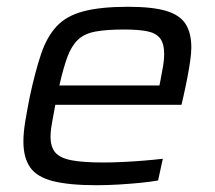

<svg xmlns="http://www.w3.org/2000/svg" viewBox="-20 -538 633 566"><path d="M265 8Q184 8 136.5 -4Q89 -16 69 -44.5Q49 -73 49 -121Q49 -147 54.5 -180.5Q60 -214 68 -254Q84 -328 101 -378.5Q118 -429 146.5 -460Q175 -491 225.5 -504.5Q276 -518 357 -518Q429 -518 469.5 -506Q510 -494 527 -467.5Q544 -441 544 -398Q544 -383 541 -361Q538 -339 533 -312.5Q528 -286 521 -255L515 -229H143Q138 -200 133.5 -176.5Q129 -153 129 -135Q129 -105 143 -88.5Q157 -72 191 -65.5Q225 -59 285 -59Q311 -59 342 -60.5Q373 -62 404 -64.5Q435 -67 460 -70L446 -6Q424 -2 393.5 1Q363 4 329.5 6Q296 8 265 8ZM155 -286H450L453 -301Q458 -326 461 -344.5Q464 -363 464 -378Q464 -410 451.5 -425.5Q439 -441 413 -446Q387 -451 346 -451Q294 -451 261.5 -445Q229 -439 210 -421Q191 -403 179 -371Q167 -339 155 -286Z"/></svg>

Font: Saira SemiExpanded
Style: Italic
Weight: 400
Width: 6
Italic angle: -12°
Designer: Hector Gatti with collaboration of the Omnibus-Type team
Foundry: Omnibus-Type
Version: Version 1.101